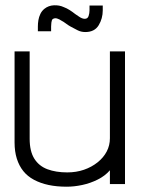

<svg xmlns="http://www.w3.org/2000/svg" viewBox="-20 -695 531 725"><path d="M318 -674V-656Q318 -645 314.5 -634.5Q311 -624 300 -624Q290 -624 278 -632.5Q266 -641 264 -642Q254 -650 243 -657Q232 -664 221 -668Q204 -676 183.5 -675Q163 -674 148 -662Q138 -654 132.5 -642.5Q127 -631 125 -619Q123 -607 123 -595V-577H173V-595Q173 -600 174 -609.5Q175 -619 179 -623Q187 -628 196 -625Q205 -622 212 -617Q220 -613 228.5 -606.5Q237 -600 246 -595Q259 -588 272.5 -581Q286 -574 302 -574Q337 -574 352.5 -599.5Q368 -625 368 -656V-674ZM395 -52V0H452V-501H395V-173Q395 -146 383 -123Q371 -100 348.5 -82Q326 -64 297 -54Q268 -44 234 -44Q191 -44 159 -56Q127 -68 109.5 -96Q92 -124 92 -171V-501H35V-157Q35 -123 43.5 -96Q52 -69 68 -49Q84 -29 108.5 -16Q133 -3 163.5 3.5Q194 10 232 10Q260 10 290.5 3.5Q321 -3 349 -17Q377 -31 395 -52Z"/></svg>

Font: AdventPro_ExpandedRegular
Style: ExpandedRegular
Weight: 400
Width: 7
Designer: VivaRado, Andreas Kalpakidis
Foundry: VivaRado, Andreas Kalpakidis
Version: Version 3.000